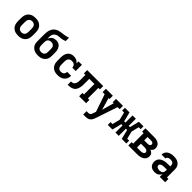

<svg xmlns="http://www.w3.org/2000/svg" viewBox="339 -2321 4122 4122"><g transform="rotate(45 2400.0 -260.0)"><path d="M300 8Q271 8 241.5 3Q212 -2 185.5 -15Q159 -28 137.5 -49Q116 -70 103 -96Q90 -122 84.5 -151.5Q79 -181 79 -210V-310Q79 -339 84.5 -368.5Q90 -398 103 -424Q116 -450 137.5 -471Q159 -492 185.5 -505Q212 -518 241.5 -523Q271 -528 300 -528Q329 -528 358.5 -523Q388 -518 414.5 -505Q441 -492 462.5 -471Q484 -450 497 -424Q510 -398 515.5 -368.5Q521 -339 521 -310V-210Q521 -181 515.5 -151.5Q510 -122 497 -96Q484 -70 462.5 -49Q441 -28 414.5 -15Q388 -2 358.5 3Q329 8 300 8ZM300 -93Q322 -93 343 -101.5Q364 -110 378 -127Q392 -144 397 -166Q402 -188 402 -210V-310Q402 -332 397 -354Q392 -376 378 -393Q364 -410 343 -418.5Q322 -427 300 -427Q278 -427 257 -418.5Q236 -410 222 -393Q208 -376 203 -354Q198 -332 198 -310V-210Q198 -188 203 -166Q208 -144 222 -127Q236 -110 257 -101.5Q278 -93 300 -93Z M900 8Q871 8 842.5 3.5Q814 -1 788 -13Q762 -25 740 -44.5Q718 -64 704 -89Q690 -114 684.5 -142.5Q679 -171 679 -200V-374Q679 -406 680 -438.5Q681 -471 687 -503Q693 -535 706.5 -565.5Q720 -596 741.5 -620Q763 -644 791.5 -660.5Q820 -677 851.5 -685Q883 -693 915 -696.5Q947 -700 979.5 -705Q1012 -710 1043.5 -717Q1075 -724 1106 -735V-634Q1082 -623 1057 -616Q1032 -609 1006 -605.5Q980 -602 954 -601Q928 -600 902.5 -594.5Q877 -589 854.5 -575Q832 -561 817.5 -539.5Q803 -518 797.5 -492Q792 -466 792 -440Q792 -428 792.5 -416Q793 -404 794 -392Q803 -417 817.5 -438.5Q832 -460 853 -475Q874 -490 899.5 -496.5Q925 -503 950 -503Q976 -503 1001 -496.5Q1026 -490 1047 -475.5Q1068 -461 1082.5 -440Q1097 -419 1106 -395Q1115 -371 1118 -345.5Q1121 -320 1121 -295V-200Q1121 -171 1115.5 -142.5Q1110 -114 1096 -89Q1082 -64 1060 -44.5Q1038 -25 1012 -13Q986 -1 957.5 3.5Q929 8 900 8ZM900 -93Q921 -93 941.5 -99.5Q962 -106 976.5 -121.5Q991 -137 996.5 -158Q1002 -179 1002 -200V-295Q1002 -316 996.5 -336.5Q991 -357 976.5 -372.5Q962 -388 941.5 -395Q921 -402 900 -402Q879 -402 858.5 -395Q838 -388 823.5 -372.5Q809 -357 803.5 -336.5Q798 -316 798 -295V-200Q798 -179 803.5 -158Q809 -137 823.5 -121.5Q838 -106 858.5 -99.5Q879 -93 900 -93Z M1497 8Q1468 8 1439 3Q1410 -2 1383.5 -15Q1357 -28 1336 -49Q1315 -70 1302 -96.5Q1289 -123 1284 -152Q1279 -181 1279 -210V-310Q1279 -337 1282.5 -363.5Q1286 -390 1295.5 -415.5Q1305 -441 1321 -463Q1337 -485 1359 -500Q1381 -515 1407.5 -521.5Q1434 -528 1461 -528Q1482 -528 1503.5 -524.5Q1525 -521 1544.5 -512.5Q1564 -504 1580.5 -490Q1597 -476 1609 -459V-520H1713V-331H1609Q1609 -351 1602 -370.5Q1595 -390 1579.5 -403.5Q1564 -417 1544 -422Q1524 -427 1504 -427Q1481 -427 1459.5 -419Q1438 -411 1423.5 -394Q1409 -377 1403.5 -354.5Q1398 -332 1398 -310V-210Q1398 -188 1403 -166.5Q1408 -145 1421 -127.5Q1434 -110 1454.5 -101.5Q1475 -93 1497 -93Q1516 -93 1535 -98.5Q1554 -104 1568 -117Q1582 -130 1589 -148.5Q1596 -167 1596 -187V-189H1715V-184Q1715 -157 1708 -130Q1701 -103 1686.5 -80Q1672 -57 1650.5 -39Q1629 -21 1604 -10.5Q1579 0 1551.5 4Q1524 8 1497 8Z M2148 0V-101H2194V-419H2038V-281Q2038 -259 2037.5 -237.5Q2037 -216 2034.5 -194.5Q2032 -173 2027.5 -152Q2023 -131 2014.5 -111Q2006 -91 1994 -72.5Q1982 -54 1965 -41Q1948 -28 1927.5 -20Q1907 -12 1886 -7.5Q1865 -3 1843.5 -1.5Q1822 0 1800 0V-101Q1816 -101 1831.5 -103Q1847 -105 1861 -112Q1875 -119 1885 -131Q1895 -143 1901.5 -157Q1908 -171 1911.5 -186.5Q1915 -202 1916.5 -217.5Q1918 -233 1918.5 -248.5Q1919 -264 1919 -280V-419H1873V-520H2359V-419H2313V-101H2359V0Z M2487 215V114H2539Q2553 114 2567 110.5Q2581 107 2591 97.5Q2601 88 2606.5 75Q2612 62 2617 48V47L2640 -20L2504 -419H2441V-520H2652V-419H2622L2702 -144L2779 -419H2748V-520H2959V-419H2897L2730 79Q2723 99 2714.5 119Q2706 139 2693 156Q2680 173 2662.5 186Q2645 199 2624.5 205.5Q2604 212 2582.5 213.5Q2561 215 2539 215Z M3018 0V-85H3077L3120 -260L3077 -435H3018V-520H3158L3212 -303H3250V-520H3350V-303H3388L3442 -520H3582V-435H3523L3480 -260L3523 -85H3582V0H3442L3388 -217H3350V0H3250V-217H3212L3158 0Z M3908 0H3641V-101H3687V-419H3641V-520H3908Q3931 -520 3953.5 -517.5Q3976 -515 3997.5 -507.5Q4019 -500 4038.5 -487.5Q4058 -475 4072 -457Q4086 -439 4092.5 -417Q4099 -395 4099 -372Q4099 -357 4096 -342Q4093 -327 4085.5 -314Q4078 -301 4066.5 -290.5Q4055 -280 4042 -272Q4060 -265 4076.5 -254.5Q4093 -244 4105.5 -229Q4118 -214 4123.5 -195Q4129 -176 4129 -156Q4129 -131 4120.5 -106.5Q4112 -82 4095 -63Q4078 -44 4055.5 -31.5Q4033 -19 4008.5 -12Q3984 -5 3959 -2.5Q3934 0 3908 0ZM3805 -318H3908Q3921 -318 3933.5 -320.5Q3946 -323 3957 -329Q3968 -335 3975 -346Q3982 -357 3982 -370Q3982 -383 3975 -394Q3968 -405 3957 -410.5Q3946 -416 3933.5 -418Q3921 -420 3908 -420H3805ZM3805 -100H3908Q3919 -100 3930 -100.5Q3941 -101 3952 -103.5Q3963 -106 3973.5 -110Q3984 -114 3992.5 -120.5Q4001 -127 4006 -137Q4011 -147 4011 -158Q4011 -169 4006 -179.5Q4001 -190 3992.5 -197Q3984 -204 3973.5 -208Q3963 -212 3952.5 -214.5Q3942 -217 3930.5 -217.5Q3919 -218 3908 -218H3805Z M4445 8Q4414 8 4382.5 0Q4351 -8 4326.5 -29Q4302 -50 4290.5 -80.5Q4279 -111 4279 -143Q4279 -171 4287.5 -198.5Q4296 -226 4314.5 -247Q4333 -268 4358 -282Q4383 -296 4410 -304.5Q4437 -313 4465 -315.5Q4493 -318 4521 -318H4595V-344Q4595 -362 4588.5 -379.5Q4582 -397 4567.5 -408.5Q4553 -420 4535 -424Q4517 -428 4499 -428Q4483 -428 4467 -425.5Q4451 -423 4437 -416Q4423 -409 4413 -396Q4403 -383 4403 -367V-366H4285V-369Q4285 -394 4293.5 -418Q4302 -442 4318 -461.5Q4334 -481 4355.5 -494Q4377 -507 4400.5 -514.5Q4424 -522 4449 -525Q4474 -528 4499 -528Q4526 -528 4552.5 -524.5Q4579 -521 4604 -511Q4629 -501 4650.5 -484.5Q4672 -468 4686.5 -445.5Q4701 -423 4707 -397Q4713 -371 4713 -344V-101H4759V0H4595V-87Q4586 -65 4571 -46.5Q4556 -28 4536 -15Q4516 -2 4492.5 3Q4469 8 4445 8ZM4495 -92Q4515 -92 4534.5 -97.5Q4554 -103 4568.5 -116.5Q4583 -130 4589 -149.5Q4595 -169 4595 -189V-218H4521Q4508 -218 4495.5 -217.5Q4483 -217 4470 -214.5Q4457 -212 4444.5 -208.5Q4432 -205 4421 -198Q4410 -191 4403.5 -179.5Q4397 -168 4397 -155Q4397 -139 4407 -125Q4417 -111 4431.5 -104Q4446 -97 4462.5 -94.5Q4479 -92 4495 -92Z"/></g></svg>

Font: Iosevka HT Extended
Style: Bold
Weight: 700
Width: 7
Monospace: yes
Designer: Belleve Invis
Foundry: Belleve Invis
Version: Version 32.3.0; ttfautohint (v1.8.4)